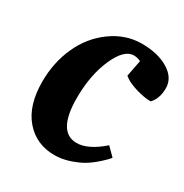

<svg xmlns="http://www.w3.org/2000/svg" viewBox="-167 -843 949 988"><g transform="rotate(30 308.0 -349.0)"><path d="M290 12Q182 12 115 -66Q48 -144 48 -285Q48 -398 91.5 -494.5Q135 -591 217.5 -650.5Q300 -710 395.5 -710Q491 -710 553.5 -672Q616 -634 616 -572.5Q616 -511 582 -475Q542 -475 490 -491Q438 -507 412 -530L431 -627Q410 -637 390 -637Q332 -637 288 -536.5Q244 -436 244 -301Q244 -99 358 -99Q426 -99 510 -173L557 -126Q549 -113 516 -83.5Q483 -54 453.5 -36Q424 -18 379.5 -3Q335 12 290 12Z"/></g></svg>

Font: Oleo Script
Style: Bold
Weight: 700
Designer: Soytutype
Foundry: Soytutype
Version: Version 1.002